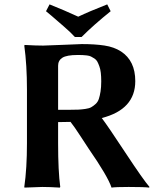

<svg xmlns="http://www.w3.org/2000/svg" viewBox="-20 -853 727 876"><path d="M189.9 -801.8C192.5 -799.8 201.2 -792.6 215.8 -780.3L245.1 -754.9L270 -733.4C281.1 -724 290.7 -715.3 298.8 -707.5L321.8 -684.1H352.1C389.2 -721.2 433.4 -760.4 484.9 -801.8L469.2 -833C413.6 -811.2 369.5 -792.5 336.9 -776.9C293.9 -796.7 250.3 -815.4 206.1 -833ZM334 -602.1C343.4 -602.1 350.8 -602 356.2 -601.8C361.6 -601.6 368.2 -601.1 376.2 -600.1C384.2 -599.1 390.5 -597.5 395 -595.2C399.6 -592.9 404.8 -589.9 410.6 -586.2C416.5 -582.4 421 -577.6 424.1 -571.8C427.2 -565.9 430.3 -558.8 433.3 -550.5C436.4 -542.2 438.6 -532.4 439.9 -521C441.2 -509.6 441.9 -496.6 441.9 -481.9C441.9 -464 440.8 -448.5 438.7 -435.3C436.6 -422.1 434 -410.9 430.9 -401.6C427.8 -392.3 422.9 -384.6 416 -378.4C409.2 -372.2 402.6 -367.4 396.2 -363.8C389.9 -360.2 380.9 -357.6 369.4 -356C357.8 -354.3 347.2 -353.3 337.6 -352.8C328 -352.3 315.1 -352.1 298.8 -352.1H245.1V-553.2C245.1 -569.2 251.6 -581.3 264.6 -589.6C277.7 -597.9 300.8 -602.1 334 -602.1ZM245.1 -295.9C256.8 -295.9 275.7 -296.2 301.8 -296.9C312.8 -283.2 328.5 -260.7 348.9 -229.2C369.2 -197.8 380.9 -180 383.8 -175.8C442.7 -90.8 477.7 -31.2 488.8 2.9C501.5 1 527.5 0 566.9 0C615.7 0 646.8 1 660.2 2.9L662.1 0C643.6 -21.2 607.1 -73 552.7 -155.5C498.4 -238 462.2 -291 444.3 -314.5C546.2 -340.5 597.2 -396.6 597.2 -482.9C597.2 -544.8 575.5 -589.8 532.2 -618.2C511.1 -631.8 485.8 -640.9 456.5 -645.3C427.2 -649.7 392.7 -651.9 353 -651.9C345.2 -651.9 316.5 -650.7 266.8 -648.4C217.2 -646.2 187.2 -645 176.8 -645C154 -645 126 -646 92.8 -647.9L90.8 -645C99 -585.4 103 -518.7 103 -444.8V-200.2C103 -123 99 -56.3 90.8 0L91.8 2.9L172.9 0C195.6 0 222.3 1 252.9 2.9L254.9 0C248.4 -47.5 245.1 -114.3 245.1 -200.2Z"/></svg>

Font: Linux Biolinum G
Style: Bold
Weight: 700
Designer: Philipp H. Poll
Foundry: Philipp H. Poll
Version: Version 1.1.0